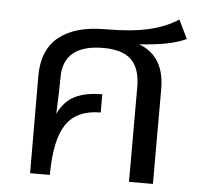

<svg xmlns="http://www.w3.org/2000/svg" viewBox="-48 -685 762 735"><g transform="rotate(5 333.0 -318.0)"><path d="M566 -364V0H474V-364Q474 -435 440 -468.5Q406 -502 332 -502Q178 -502 178 -375Q178 -327 175 -262L174 -235Q197 -284 238 -304.5Q279 -325 343 -325V-255Q251 -255 210.5 -194.5Q170 -134 170 0H94L93 -374Q93 -474 155 -524Q217 -574 333 -574Q433 -574 499.5 -589.5Q566 -605 612 -636L647 -564Q587 -535 467 -528Q566 -491 566 -364Z"/></g></svg>

Font: FiraGOUPP
Style: Medium
Weight: 400
Designer: bBox Type
Foundry: bBox Type GmbH
Version: Version 1.001